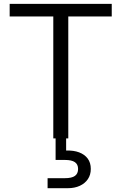

<svg xmlns="http://www.w3.org/2000/svg" viewBox="-20 -720 632 999"><path d="M257.3 0V-634.5H30.3V-700H561.4V-634.5H335.3V0ZM227.6 259.2V207.1H317.7Q353.5 207.1 369.9 195.2Q386.3 183.3 386.3 159Q386.3 135.5 369.9 123.9Q353.5 112.2 317.7 112.2H269.3V-23.5H324.1V63.4Q362.9 61.9 391.6 72.7Q420.4 83.6 436.4 105.1Q452.4 126.6 452.4 159Q452.4 189.3 437.4 211.8Q422.4 234.2 395.4 246.7Q368.4 259.2 332.7 259.2Z"/></svg>

Font: Envelope Sans Variable
Style: Regular
Weight: 500
Designer: Andreas Rasmussen / Norman Anderson
Foundry: mail.de GmbH
Version: Version 1.150